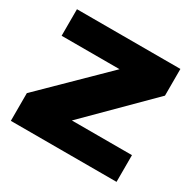

<svg xmlns="http://www.w3.org/2000/svg" viewBox="-148 -837 1015 999"><g transform="rotate(30 359.5 -337.5)"><path d="M33.5 0H668.5V-160.5H307.5L662.5 -514.5V-675H41V-515.5H389L33.5 -166.5Z"/></g></svg>

Font: Anybody SemiExpanded Black
Style: Regular
Weight: 900
Width: 6
Version: Version 1.113;gftools[0.9.25]